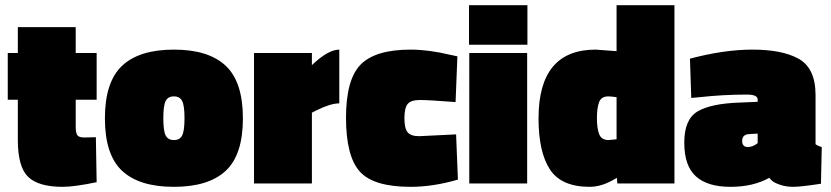

<svg xmlns="http://www.w3.org/2000/svg" viewBox="-20 -710 3215 743"><path d="M273 -324V-220Q273 -195 279.5 -186.5Q286 -178 306 -178L351 -179L354 -5Q268 13 222 13Q129 13 89 -25.5Q49 -64 49 -168V-324H10V-505H49V-605H273V-505H354V-324Z M452.5 -455.5Q519 -518 653 -518Q787 -518 853.5 -455.5Q920 -393 920 -252Q920 -111 853.5 -49Q787 13 653 13Q519 13 452.5 -49Q386 -111 386 -252Q386 -393 452.5 -455.5ZM621 -186Q630 -168 653 -168Q676 -168 685 -186Q694 -204 694 -252.5Q694 -301 685 -319Q676 -337 653 -337Q630 -337 621 -319Q612 -301 612 -252.5Q612 -204 621 -186Z M1187 0H963V-505H1187V-458Q1250 -518 1293 -518V-310Q1259 -310 1205 -283L1187 -274Z M1569 -518Q1638 -518 1722 -498L1750 -492L1743 -315Q1640 -323 1605 -323Q1570 -323 1557.5 -307.5Q1545 -292 1545 -252.5Q1545 -213 1557.5 -198Q1570 -183 1602 -183L1745 -190L1752 -15Q1656 13 1569 13Q1425 13 1372 -46.5Q1319 -106 1319 -254.5Q1319 -403 1376 -460.5Q1433 -518 1569 -518Z M1796 0V-505H2020V0ZM1795 -537V-690H2021V-537Z M2590 -690V0H2369L2367 -22Q2312 13 2262 13Q2152 13 2108 -54.5Q2064 -122 2064 -252Q2064 -518 2285 -518L2366 -512V-690ZM2334 -337Q2307 -337 2298.5 -315Q2290 -293 2290 -252.5Q2290 -212 2299 -190Q2308 -168 2335 -168L2366 -171V-334Q2344 -337 2334 -337Z M3136 -342V-152Q3145 -145 3160 -141L3157 1Q3079 13 3050 13Q3021 13 2997 4.5Q2973 -4 2965 -13L2957 -22Q2895 13 2806.5 13Q2718 13 2673 -27.5Q2628 -68 2628 -158Q2628 -248 2679 -278.5Q2730 -309 2840 -313L2912 -316V-325Q2912 -344 2870 -344Q2779 -344 2688 -334L2655 -331L2650 -483Q2782 -518 2891 -518Q3005 -518 3068 -484Q3136 -448 3136 -342ZM2874 -141Q2893 -141 2912 -156V-193L2878 -191Q2852 -189 2852 -165Q2852 -141 2874 -141Z"/></svg>

Font: Titillium Web
Style: Black
Weight: 900
Version: Version 1.001;PS 35.000;hotconv 1.0.70;makeotf.lib2.5.55311